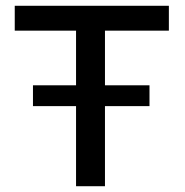

<svg xmlns="http://www.w3.org/2000/svg" viewBox="-20 -644 640 664"><path d="M243 0V-277H94V-349H243V-538H31V-624H564V-538H343V-349H497V-277H343V0Z"/></svg>

Font: Inconsolata Expanded SemiBold
Style: Regular
Weight: 600
Width: 7
Monospace: yes
Designer: Raph Levien, Cyreal, Brenton Simpson
Foundry: Raph Levien, Cyreal, Google
Version: Version 3.001; ttfautohint (v1.8.2.53-6de2)